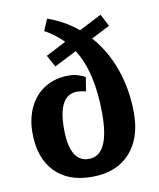

<svg xmlns="http://www.w3.org/2000/svg" viewBox="-87 -837 760 919"><g transform="rotate(-10 293.5 -377.5)"><path d="M41 -242Q41 -313 68 -368Q95 -423 144.5 -453Q194 -483 258 -483Q284 -483 305 -476.5Q326 -470 339 -461L328 -394Q301 -400 286 -400Q193 -400 193 -236Q193 -73 286 -73Q386 -73 386 -275Q386 -478 313 -592L204 -537L173 -594L271 -645Q232 -685 181 -713L205 -769Q286 -741 351 -687L460 -743L491 -684L401 -638Q467 -563 501.5 -463.5Q536 -364 536 -252Q536 -129 470.5 -57.5Q405 14 286 14Q169 14 105 -54Q41 -122 41 -242Z"/></g></svg>

Font: Andada Pro ExtraBold
Style: Regular
Weight: 800
Designer: Carolina Giovagnoli
Foundry: Huerta Tipografica
Version: Version 3.005; ttfautohint (v1.8.4)